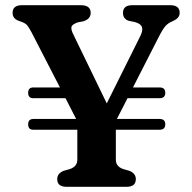

<svg xmlns="http://www.w3.org/2000/svg" viewBox="-20 -720 740 740"><path d="M88.5 -241Q88.5 -261.5 109 -261.5H273.5L232.5 -341.5H108Q88.5 -341.5 88.5 -362.5Q88.5 -383 109 -383H211L101 -596.5Q92 -613 86 -621Q80 -629 66.5 -634.5L51.5 -640Q28.5 -648.5 28.5 -670.5Q28.5 -700 65 -700H291.5Q329.5 -700 329.5 -670.5Q329.5 -647 301.5 -638L280.5 -634Q258 -626.5 255.5 -616.2Q253 -606 263 -586.5L391.5 -321.5L520.5 -580.5Q531 -601.5 527.5 -614.5Q524 -627.5 502 -634.5L475.5 -640Q454 -647.5 454 -670.5Q454 -700 490.5 -700H636Q672.5 -700 672.5 -670.5Q672.5 -651 649.5 -640.5L642.5 -637Q629 -631.5 618.5 -620.5Q608 -609.5 590 -574L492.5 -383H595Q617 -383 617 -362.5Q617 -341.5 595 -341.5H471.5L430.5 -261.5H595Q617 -261.5 617 -241Q617 -220 595 -220H426.5V-104.5Q426.5 -78 455 -68.5L479 -61.5Q503.5 -51.5 503.5 -29.5Q503.5 0 467.5 0H237Q200.5 0 200.5 -29.5Q200.5 -51.5 225 -61.5L249.5 -68.5Q265 -74 271.5 -83.2Q278 -92.5 278 -104.5V-220H108Q88.5 -220 88.5 -241Z"/></svg>

Font: Fraunces 9pt Soft SemiBold
Style: Regular
Weight: 600
Version: Version 1.000;[b76b70a41]